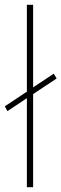

<svg xmlns="http://www.w3.org/2000/svg" viewBox="-37 -780 256 800"><path d="M75 0H101V-388L199 -453L187 -473L101 -416V-760H75V-398L-17 -337L-6 -317L75 -371Z"/></svg>

Font: Noto Sans Ethiopic ExtraCondensed Thin
Style: Regular
Weight: 100
Width: 2
Designer: Monotype Design Team
Foundry: Monotype Imaging Inc.
Version: Version 2.102